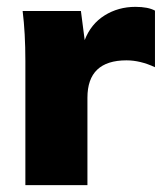

<svg xmlns="http://www.w3.org/2000/svg" viewBox="-20 -540 472 560"><path d="M432 -509V-344Q389 -364 349 -364Q235 -364 235 -255V0H54V-362Q54 -444 46 -508H216L227 -423Q245 -470 285 -495Q325 -520 375 -520Q412 -520 432 -509Z"/></svg>

Font: Muli Black
Style: Regular
Weight: 900
Designer: Vernon Adams
Foundry: Vernon Adams
Version: Version 2.001